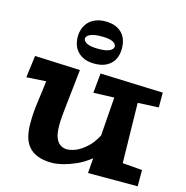

<svg xmlns="http://www.w3.org/2000/svg" viewBox="-112 -870 953 986"><g transform="rotate(15 364.0 -376.5)"><path d="M707 11.2H442.9L449.2 -68.8Q412.1 -39.6 376.7 -23.9Q341.3 -8.3 313.5 -1Q280.8 7.8 251 8.8Q204.6 8.8 173.8 -3.2Q143.1 -15.1 124.8 -36.9Q106.4 -58.6 98.6 -89.1Q90.8 -119.6 90.8 -157.2Q90.8 -177.2 91.3 -192.4Q91.8 -207.5 93 -221.4Q94.2 -235.4 95.9 -250Q97.7 -264.6 100.3 -283.7Q103 -302.7 106.2 -327.9Q109.4 -353 113.8 -388.2L9.8 -381.8L24.9 -499L266.1 -488.8Q260.3 -434.6 255.9 -394.8Q251.5 -355 248.3 -325.7Q245.1 -296.4 242.9 -275.9Q240.7 -255.4 239.3 -239.5Q237.8 -223.6 237.3 -211.2Q236.8 -198.7 236.8 -185.1Q236.8 -163.1 240.2 -143.6Q243.7 -124 252.2 -109.4Q260.7 -94.7 274.7 -86.4Q288.6 -78.1 309.1 -78.1Q334.5 -79.6 360.8 -92.3Q383.3 -103 408.9 -126Q434.6 -148.9 458 -191.9L473.1 -397.9L362.8 -394L373 -499L707 -486.8V-408.2L596.2 -402.8L602.1 -84L707 -75.2ZM445.8 -651.4Q445.8 -627.9 439.2 -607.7Q432.6 -587.4 418.2 -572.3Q403.8 -557.1 381.8 -548.3Q359.9 -539.6 329.1 -539.6Q298.8 -539.6 276.6 -548.3Q254.4 -557.1 239.7 -572.3Q225.1 -587.4 218 -607.7Q210.9 -627.9 210.9 -651.4Q210.9 -674.8 218.5 -695.3Q226.1 -715.8 240.7 -731.2Q255.4 -746.6 277.6 -755.4Q299.8 -764.2 329.1 -764.2Q359.9 -764.2 381.8 -755.4Q403.8 -746.6 418.2 -731.2Q432.6 -715.8 439.2 -695.3Q445.8 -674.8 445.8 -651.4ZM407.7 -651.4Q407.7 -665.5 389.2 -675Q370.6 -684.6 329.1 -684.6Q289.1 -684.6 269 -675Q249 -665.5 249 -651.4Q249 -637.7 268.6 -627.9Q288.1 -618.2 329.1 -618.2Q370.1 -618.2 388.9 -627.9Q407.7 -637.7 407.7 -651.4Z"/></g></svg>

Font: Peralta
Style: Regular
Weight: 400
Designer: Astigmatic (AOETI)
Foundry: Astigmatic (AOETI)
Version: Version 1.000